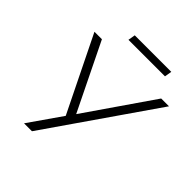

<svg xmlns="http://www.w3.org/2000/svg" viewBox="-228 -1023 1182 1182"><g transform="rotate(45 363.0 -432.5)"><path d="M169 0 318 -214 77 -705H142L356 -267L658 -705H726L238 0ZM260 -818 268 -865H586L578 -818Z"/></g></svg>

Font: Mulish Light
Style: Italic
Weight: 300
Italic angle: -9°
Designer: Vernon Adams
Foundry: Vernon Adams
Version: Version 3.603; ttfautohint (v1.8.3)